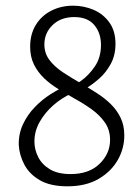

<svg xmlns="http://www.w3.org/2000/svg" viewBox="-20 -640 487 675"><path d="M335 -482Q335 -524 311.5 -552Q288 -580 241 -580Q194 -580 165 -552Q136 -524 136 -484Q136 -453 153.5 -429.5Q171 -406 201 -386Q231 -366 268 -345Q295 -329 321.5 -312Q348 -295 369.5 -274Q391 -253 404 -226Q417 -199 417 -164Q417 -118 394 -77.5Q371 -37 326.5 -11Q282 15 217 15Q157 15 120 -6.5Q83 -28 65.5 -61.5Q48 -95 46 -130Q45 -169 60.5 -202.5Q76 -236 102 -263Q128 -290 159 -309.5Q190 -329 218 -341L231 -311Q197 -296 167.5 -270Q138 -244 119.5 -211.5Q101 -179 101 -142Q101 -114 114.5 -87.5Q128 -61 156 -44.5Q184 -28 228 -28Q293 -28 330 -64Q367 -100 367 -148Q367 -183 349 -209Q331 -235 302.5 -255.5Q274 -276 241 -294Q213 -310 185 -327Q157 -344 135 -365Q113 -386 99.5 -413Q86 -440 86 -476Q86 -520 106 -552.5Q126 -585 160.5 -602.5Q195 -620 237 -620Q275 -620 309 -605.5Q343 -591 364.5 -561Q386 -531 386 -486Q386 -446 369.5 -415.5Q353 -385 328.5 -363.5Q304 -342 280 -328Q256 -314 241 -306L219 -326Q237 -336 264.5 -355.5Q292 -375 313.5 -406.5Q335 -438 335 -482Z"/></svg>

Font: Karma Variable Light
Style: Regular
Weight: 300
Designer: Joana Correia
Foundry: Indian Type Foundry
Version: Version 3.000